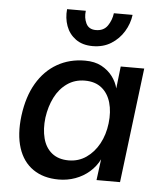

<svg xmlns="http://www.w3.org/2000/svg" viewBox="-53 -779 715 838"><g transform="rotate(5 304.5 -360.0)"><path d="M235 12Q168 12 122.5 -19.5Q77 -51 58 -110Q39 -169 49 -251Q60 -336 94.5 -394.5Q129 -453 183 -484Q237 -515 305 -515Q348 -515 377.5 -499Q407 -483 425.5 -458.5Q444 -434 451 -406L462 -503H565L503 0H400L412 -92Q396 -60 369 -36.5Q342 -13 307.5 -0.5Q273 12 235 12ZM271 -75Q314 -75 348 -98.5Q382 -122 403.5 -161.5Q425 -201 431 -251Q437 -302 425.5 -342Q414 -382 385.5 -405Q357 -428 312 -428Q268 -428 234.5 -404.5Q201 -381 181 -341.5Q161 -302 154 -252Q148 -202 158.5 -161.5Q169 -121 197.5 -98Q226 -75 271 -75ZM332 -581Q287 -581 257.5 -602.5Q228 -624 215.5 -658.5Q203 -693 207 -732H289Q285 -701 297 -676.5Q309 -652 340 -652Q374 -652 391 -676.5Q408 -701 412 -732H494Q489 -693 468 -658.5Q447 -624 412.5 -602.5Q378 -581 332 -581Z"/></g></svg>

Font: Inclusive Sans Medium
Style: Italic
Weight: 500
Italic angle: -7°
Designer: Olivia King
Foundry: Olivia King
Version: Version 2.004